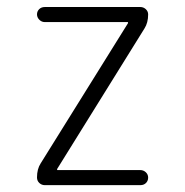

<svg xmlns="http://www.w3.org/2000/svg" viewBox="-20 -540 540 560"><path d="M98.6 -63.5 353.5 -472.7V-473.6Q353.5 -475.6 352.5 -475.6H110.4Q101.6 -475.6 94.7 -482.4Q87.9 -489.3 87.9 -498Q87.9 -506.8 94.2 -513.2Q100.6 -519.5 110.4 -519.5H389.6Q398.4 -519.5 405.3 -513.2Q412.1 -506.8 412.1 -498Q412.1 -473.6 401.4 -457L146.5 -46.9V-45.9Q146.5 -43.9 147.5 -43.9H389.6Q398.4 -43.9 405.3 -37.6Q412.1 -31.2 412.1 -22Q412.1 -12.7 405.8 -6.3Q399.4 0 389.6 0H110.4Q101.6 0 94.7 -6.3Q87.9 -12.7 87.9 -22.5Q87.9 -46.9 98.6 -63.5Z"/></svg>

Font: Rounded-X Mgen+ 2m light
Style: Regular
Weight: 200
Designer: [Source Han Sans]
Ryoko NISHIZUKA  (kana & ideographs); Paul D. Hunt (Latin, Greek & Cyrillic); Wenlong ZHANG  (bopomofo
Version: Version 1.059.20150602